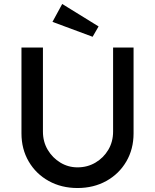

<svg xmlns="http://www.w3.org/2000/svg" viewBox="-20 -940 780 966"><path d="M370 6Q289 6 225 -29.5Q161 -65 124.5 -127.5Q88 -190 88 -269V-701H196V-278Q196 -227 220 -186.5Q244 -146 283.5 -122Q323 -98 370 -98Q420 -98 460.5 -122Q501 -146 525 -186.5Q549 -227 549 -278V-701H652V-269Q652 -190 615.5 -127.5Q579 -65 515 -29.5Q451 6 370 6ZM446 -755 244 -830 293 -920 476 -807Z"/></svg>

Font: Readex Pro
Style: Regular
Weight: 400
Designer: Bonnie Shaver-Troup, Thomas Jockin
Foundry: Lexend
Version: Version 1.204; ttfautohint (v1.8.4.7-5d5b)